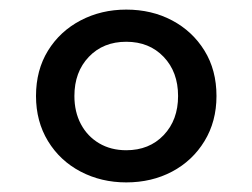

<svg xmlns="http://www.w3.org/2000/svg" viewBox="-20 -749 526 400"><path d="M351 -549Q351 -599 321 -630.5Q291 -662 243 -662Q195 -662 165 -630.5Q135 -599 135 -549Q135 -516 148.5 -490.5Q162 -465 186.5 -450.5Q211 -436 243 -436Q291 -436 321 -467.5Q351 -499 351 -549ZM55 -549Q55 -603 80 -643.5Q105 -684 148 -706.5Q191 -729 243 -729Q296 -729 338.5 -706.5Q381 -684 406 -643.5Q431 -603 431 -549Q431 -496 406 -455Q381 -414 338.5 -391.5Q296 -369 243 -369Q191 -369 148 -391.5Q105 -414 80 -455Q55 -496 55 -549Z"/></svg>

Font: Roboto Serif 20pt
Style: Regular
Weight: 400
Designer: Greg Gazdowicz
Foundry: Commercial Type
Version: Version 1.008